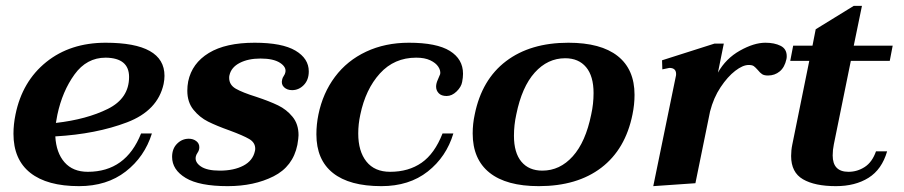

<svg xmlns="http://www.w3.org/2000/svg" viewBox="-20 -626 3089 656"><path d="M169 -160Q172 -104 200.5 -71.5Q229 -39 280 -39Q410 -39 462 -170H499Q474 -90 409.5 -40Q345 10 250 10Q141 10 83.5 -35.5Q26 -81 26 -169Q26 -201 33 -235Q56 -348 138 -414Q220 -480 341 -480Q542 -480 542 -367Q542 -354 539 -339Q519 -248 414 -208Q309 -168 169 -160ZM421 -363Q421 -428 341 -429Q276 -429 234.5 -371.5Q193 -314 176 -234Q172 -213 171 -206Q276 -218 348.5 -254Q421 -290 421 -363Z M568 -90Q568 -118 585 -135Q602 -152 625 -152Q640 -152 650.5 -144Q661 -136 661 -123Q661 -113 655.5 -105Q650 -97 649 -91Q645 -72 666 -57.5Q687 -43 731 -43Q779 -43 811.5 -60Q844 -77 851 -110Q852 -113 852 -118Q852 -139 831.5 -151Q811 -163 765 -180Q720 -196 691 -210.5Q662 -225 641 -251Q620 -277 620 -316Q620 -332 623 -348Q636 -410 693.5 -445Q751 -480 850 -480Q944 -480 989.5 -453Q1035 -426 1035 -382Q1035 -353 1018 -335.5Q1001 -318 978 -318Q961 -318 950.5 -328Q940 -338 944 -354Q945 -360 949.5 -366.5Q954 -373 955 -379Q959 -397 936.5 -411.5Q914 -426 870 -426Q828 -426 799 -411Q770 -396 764 -369Q763 -366 763 -360Q763 -336 785.5 -323Q808 -310 856 -295Q901 -280 930 -266Q959 -252 979.5 -227Q1000 -202 1000 -164Q1000 -155 996 -131Q981 -57 914.5 -23.5Q848 10 758 10Q661 10 614.5 -18Q568 -46 568 -90Z M1061 -167Q1061 -201 1068 -235Q1083 -308 1124.5 -363.5Q1166 -419 1231 -449.5Q1296 -480 1377 -480Q1472 -480 1517 -452Q1562 -424 1562 -374Q1562 -361 1559 -346Q1556 -329 1540 -313.5Q1524 -298 1506 -298Q1488 -298 1479 -307.5Q1470 -317 1470 -330Q1470 -341 1476 -354Q1482 -367 1484 -373Q1486 -385 1477.5 -398Q1469 -411 1450 -420Q1431 -429 1402 -429Q1327 -429 1278 -375Q1229 -321 1211 -234Q1204 -202 1204 -170Q1204 -109 1232 -74Q1260 -39 1313 -39Q1376 -39 1420.5 -70Q1465 -101 1492 -170H1529Q1505 -90 1441.5 -40Q1378 10 1283 10Q1174 10 1117.5 -35Q1061 -80 1061 -167Z M1595 -170Q1595 -203 1602 -235Q1626 -354 1709 -417Q1792 -480 1922 -480Q2033 -480 2090.5 -434.5Q2148 -389 2148 -302Q2148 -269 2141 -235Q2117 -116 2034.5 -53Q1952 10 1821 10Q1710 10 1652.5 -36Q1595 -82 1595 -170ZM2000 -235Q2008 -271 2008 -308Q2008 -366 1982.5 -396.5Q1957 -427 1911 -427Q1851 -427 1807 -378Q1763 -329 1744 -235Q1736 -199 1736 -162Q1736 -104 1761.5 -73.5Q1787 -43 1833 -43Q1893 -43 1937 -92Q1981 -141 2000 -235Z M2668 -434Q2668 -428 2667 -424Q2661 -396 2644 -382Q2627 -368 2604 -368Q2591 -368 2584 -372.5Q2577 -377 2569 -387Q2561 -396 2555.5 -400Q2550 -404 2538 -404Q2518 -404 2492 -384Q2466 -364 2442 -328Q2418 -292 2406 -245L2356 0L2212 10L2289 -365Q2290 -368 2290 -373Q2290 -394 2267 -394Q2265 -394 2243 -389L2242 -420L2421 -477H2453L2433 -378Q2460 -426 2508 -453Q2556 -480 2595 -480Q2626 -480 2647 -469.5Q2668 -459 2668 -434Z M2829 -133Q2825 -114 2825 -95Q2825 -39 2879 -39Q2909 -39 2934.5 -55.5Q2960 -72 2973 -109H3011Q2993 -47 2947.5 -18.5Q2902 10 2836 10Q2764 10 2723.5 -13.5Q2683 -37 2683 -93Q2683 -113 2687 -132L2745 -418H2680L2690 -470H2756L2767 -526L2897 -606H2925L2897 -470H3030L3020 -418H2887Z"/></svg>

Font: Taviraj SemiBold
Style: Italic
Weight: 600
Italic angle: -12°
Designer: Katatrad Team
Foundry: CadsonDemak
Version: Version 1.001